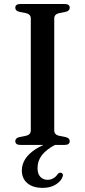

<svg xmlns="http://www.w3.org/2000/svg" viewBox="-20 -720 422 954"><path d="M244 -19 255 -1Q210.5 22.5 188.5 50.5Q166.5 78.5 166.5 115Q166.5 144.5 180.8 159Q195 173.5 216 173.5Q231 173.5 244.2 166.2Q257.5 159 266 146Q270.5 141 274.2 139Q278 137 283 138.5Q288 139 291.2 144.2Q294.5 149.5 291 158Q284.5 179 258.2 196.2Q232 213.5 192 213.5Q143.5 213.5 116 190.2Q88.5 167 88.5 127Q88.5 97.5 104.8 71.2Q121 45 155.2 22.2Q189.5 -0.5 244 -19ZM249.5 -72Q249.5 -61 256 -54.2Q262.5 -47.5 274.5 -45L307.5 -38.5Q326.5 -33.5 326.5 -18.5Q326.5 -10 320.5 -5Q314.5 0 302 0H80.5Q68 0 62 -5Q56 -10 56 -18.5Q56 -33.5 75 -38.5L108 -45Q120 -47.5 126.5 -54.2Q133 -61 133 -72V-628Q133 -639 126.5 -645.8Q120 -652.5 108 -655L75 -661.5Q56 -666.5 56 -681.5Q56 -690.5 62 -695.2Q68 -700 80.5 -700H302Q314.5 -700 320.5 -695.2Q326.5 -690.5 326.5 -681.5Q326.5 -666.5 307.5 -661.5L274.5 -655Q262.5 -652.5 256 -645.8Q249.5 -639 249.5 -628Z"/></svg>

Font: Fraunces 10pt
Style: Regular
Weight: 400
Version: Version 1.000;[b76b70a41]